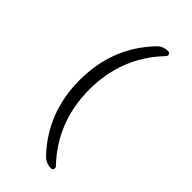

<svg xmlns="http://www.w3.org/2000/svg" viewBox="-276 -842 1053 1053"><g transform="rotate(45 250.0 -315.5)"><path d="M357.4 139.6Q318.4 139.6 292 113.3Q125 -61.5 125 -314.9Q125 -568.4 292 -743.2Q318.4 -770.5 357.4 -769.5Q367.2 -769.5 371.1 -759.8Q375 -750 367.2 -742.2Q199.2 -566.4 199.2 -315.4Q199.2 -64.5 367.2 112.3Q374 120.1 370.6 129.9Q367.2 139.6 357.4 139.6Z"/></g></svg>

Font: Rounded Mgen+ 1m regular
Style: Regular
Weight: 400
Designer: [Source Han Sans]
Ryoko NISHIZUKA  (kana & ideographs); Paul D. Hunt (Latin, Greek & Cyrillic); Wenlong ZHANG  (bopomofo
Version: Version 1.059.20150602